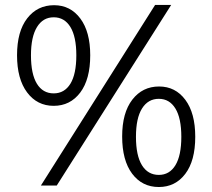

<svg xmlns="http://www.w3.org/2000/svg" viewBox="-20 -749 857 775"><path d="M145 0 606 -729H670.9L209 0ZM48.8 -525.9Q48.8 -622.1 89.8 -675Q130.9 -728 198.2 -728Q264.2 -728 304.2 -674.3Q344.2 -620.6 344.2 -525.9Q344.2 -428.7 303.7 -375.2Q263.2 -321.8 196.8 -321.8Q129.9 -321.8 89.4 -376Q48.8 -430.2 48.8 -525.9ZM105 -525.9Q105 -450.2 128.9 -411.1Q152.8 -372.1 196.8 -372.1Q240.2 -372.1 264.2 -411.1Q288.1 -450.2 288.1 -525.9Q288.1 -600.6 264.2 -639.9Q240.2 -679.2 196.8 -679.2Q153.3 -679.2 129.2 -639.6Q105 -600.1 105 -525.9ZM473.1 -198.2Q473.1 -293.9 514.2 -346.9Q555.2 -399.9 622.1 -399.9Q688 -399.9 728 -346.2Q768.1 -292.5 768.1 -196.8Q768.1 -100.1 727.8 -47.1Q687.5 5.9 621.1 5.9Q553.7 5.9 513.4 -47.9Q473.1 -101.6 473.1 -198.2ZM528.8 -196.8Q528.8 -121.1 553 -82Q577.1 -43 621.1 -43Q664.1 -43 688 -82Q711.9 -121.1 711.9 -196.8Q711.9 -272 688 -311Q664.1 -350.1 621.1 -350.1Q577.6 -350.1 553.2 -311Q528.8 -272 528.8 -196.8Z"/></svg>

Font: Lumene Sans Light
Style: Regular
Weight: 300
Designer: Deni Anggara
Version: Version 1.003;Glyphs 3.1.2 (3151)